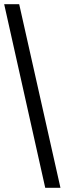

<svg xmlns="http://www.w3.org/2000/svg" viewBox="-20 -780 310 921"><path d="M197 121 0 -760H72L270 121Z"/></svg>

Font: Noto Serif Myanmar SemiCondensed ExtraBold
Style: Regular
Weight: 800
Width: 4
Designer: Ben Mitchell and the Monotype Design Team
Foundry: Monotype Imaging Inc.
Version: Version 2.106; ttfautohint (v1.8.4.7-5d5b)